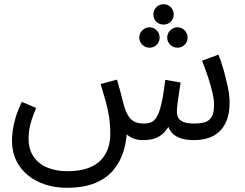

<svg xmlns="http://www.w3.org/2000/svg" viewBox="-20 -662 1165 914"><path d="M297 232Q243 232 195.5 216.5Q148 201 112.5 172Q77 143 57 101.5Q37 60 37 7Q37 -12 40.5 -40Q44 -68 54.5 -103Q65 -138 84 -177L152 -148Q140 -119 131.5 -94Q123 -69 119.5 -46.5Q116 -24 116 -2Q116 48 139.5 83Q163 118 205 135.5Q247 153 300 153Q362 153 402.5 137Q443 121 465 95Q487 69 496 38.5Q505 8 505 -22Q505 -69 499 -107Q493 -145 482.5 -182Q472 -219 459 -262L537 -283Q548 -245 554 -222Q560 -199 563.5 -185Q567 -171 570 -160Q581 -123 594.5 -105Q608 -87 625 -80.5Q642 -74 665 -74Q684 -74 698.5 -79.5Q713 -85 725.5 -104.5Q738 -124 748 -166.5Q758 -209 767 -282L840 -269Q837 -251 833 -224.5Q829 -198 825.5 -172.5Q822 -147 822 -130Q822 -116 828 -103Q834 -90 852 -82Q870 -74 905 -74Q932 -74 953 -79.5Q974 -85 986.5 -104Q999 -123 999 -163Q999 -188 991 -222.5Q983 -257 970 -296Q957 -335 942 -373L1020 -402Q1033 -370 1044.5 -329Q1056 -288 1064.5 -247.5Q1073 -207 1073 -175Q1073 -125 1060 -91Q1047 -57 1024 -35.5Q1001 -14 970 -4.5Q939 5 904 5Q873 5 850 -1Q827 -7 810.5 -19Q794 -31 784.5 -50.5Q775 -70 771 -97H802Q786 -61 767.5 -38.5Q749 -16 723.5 -5.5Q698 5 661 5Q633 5 613 -3.5Q593 -12 580 -25.5Q567 -39 559.5 -56.5Q552 -74 548 -92L584 -41Q583 8 568.5 56.5Q554 105 522 145Q490 185 435 208.5Q380 232 297 232ZM759 -545Q738 -545 724 -559Q710 -573 710 -593Q710 -613 724 -627.5Q738 -642 759 -642Q779 -642 793 -627.5Q807 -613 807 -593Q807 -573 793 -559Q779 -545 759 -545ZM692 -435Q672 -435 657.5 -449Q643 -463 643 -483Q643 -503 657.5 -517.5Q672 -532 692 -532Q712 -532 726 -517.5Q740 -503 740 -483Q740 -463 726 -449Q712 -435 692 -435ZM825 -435Q805 -435 790.5 -449Q776 -463 776 -483Q776 -503 790.5 -517.5Q805 -532 825 -532Q845 -532 859 -517.5Q873 -503 873 -483Q873 -463 859 -449Q845 -435 825 -435Z"/></svg>

Font: Noto Sans Arabic SemiCondensed
Style: Regular
Weight: 400
Width: 4
Designer: Monotype Design Team, Nadine Chahine, Nizar Qandah and Khaled Hosny
Foundry: Monotype Imaging Inc.
Version: Version 2.012